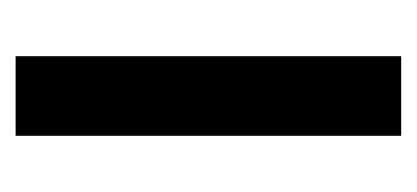

<svg xmlns="http://www.w3.org/2000/svg" viewBox="-164 -370 534 246"><g transform="rotate(-90 103.0 -247.0)"><path d="M52 -494H154V0H52Z"/></g></svg>

Font: Cabin Condensed Medium
Style: Regular
Weight: 500
Width: 3
Version: Version 2.001